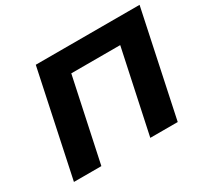

<svg xmlns="http://www.w3.org/2000/svg" viewBox="-137 -868 1138 1067"><g transform="rotate(-30 432.0 -335.0)"><path d="M198 -670 56 0H232L345 -530H659L546 0H722L864 -670Z"/></g></svg>

Font: LT Wave Black
Style: Italic
Weight: 900
Designer: Daniel Lyons
Version: Version 2.5 (Glyphs App)